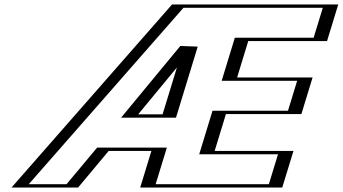

<svg xmlns="http://www.w3.org/2000/svg" viewBox="-20 -845 1544 865"><path d="M830.8 -635 737.5 -330H578.8ZM445.8 -165 307.9 0H55.4L778.9 -825H1478.9L1428.4 -660H1073.4L1023.3 -496H1363.3L1312.8 -331H972.8L922.1 -165H1277.1L1226.6 0H636.6L687.1 -165ZM864.5 -696.3 549.5 -315H747.9ZM441.4 -180 303.4 -15H85.8L783 -810H1459.3L1418 -675H1063L1003.7 -481H1343.7L1302.4 -346H962.4L902.5 -150H1257.5L1216.2 -15H656.2L706.7 -180ZM864.5 -696.3 747.9 -315H549.5ZM441.4 -180H706.7L656.2 -15H1216.2L1257.5 -150H902.5L962.4 -346H1302.4L1343.7 -481H1003.7L1063 -675H1418L1459.3 -810H783L85.8 -15H303.4ZM830.8 -635 578.8 -330H737.5ZM445.8 -165H687.1L636.6 0H1226.6L1277.1 -165H922.1L972.8 -331H1312.8L1363.3 -496H1023.3L1073.4 -660H1428.4L1478.9 -825H778.9L55.4 0H307.9ZM792.4 -637.9 525.6 -315H772.9L870.8 -635ZM417.6 -180 279.6 -15H109.4L806.6 -810H1434.3L1393 -675H1038L978.7 -481H1318.7L1277.4 -346H937.4L877.5 -150H1232.5L1191.2 -15H681.2L731.7 -180ZM777.1 -541.2 712.5 -330H602.6ZM469.6 -165H662.1L611.6 0H1251.6L1302.1 -165H947.1L997.8 -331H1337.8L1388.3 -496H1048.3L1098.4 -660H1453.4L1503.9 -825H755.2L31.7 0H331.7Z"/></svg>

Font: Hussar Outliner
Style: Obl
Weight: 700
Foundry: Cannot Into Space Fonts
Version: Version 0.92